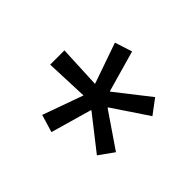

<svg xmlns="http://www.w3.org/2000/svg" viewBox="-89 -843 648 648"><g transform="rotate(-45 234.5 -519.5)"><path d="M189 -495V-497L42 -539L61 -602L206 -550L200 -703H268L261 -550L407 -601L427 -539L279 -497V-495L373 -375L321 -336L236 -463H234L148 -337L95 -375Z"/></g></svg>

Font: Museo Sans Light
Style: Regular
Weight: 300
Designer: Jos Buivenga
Foundry: Jos Buivenga & Rosetta Type Foundry (extension, remastering)
Version: Version 3.600;PS 1.000;hotconv 1.0.88;makeotf.lib2.5.647800;